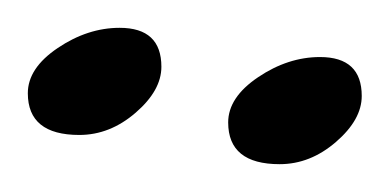

<svg xmlns="http://www.w3.org/2000/svg" viewBox="-20 -533 280 138"><path d="M0 -466Q0 -484 21.5 -498.5Q43 -513 66 -513Q96 -513 96 -485Q96 -468 77.5 -452Q59 -436 37 -436Q0 -436 0 -466ZM144 -445Q144 -463 165.5 -477.5Q187 -492 210 -492Q240 -492 240 -464Q240 -447 221.5 -431Q203 -415 181 -415Q144 -415 144 -445Z"/></svg>

Font: DancingScriptRegular
Style: Regular
Weight: 400
Designer: Pablo Impallari
Foundry: Pablo Impallari. www.impallari.com
Version: Version 1.002